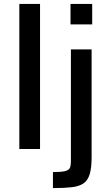

<svg xmlns="http://www.w3.org/2000/svg" viewBox="-20 -763 569 983"><path d="M79 0V-743H185V0ZM341 -638V-743H452V-638ZM251 200V118Q294 118 313.5 113Q333 108 338 96Q343 84 343 64V-510H449V41Q449 96 439.5 128Q430 160 408 175.5Q386 191 347.5 195.5Q309 200 251 200Z"/></svg>

Font: Saira Medium
Style: Regular
Weight: 500
Designer: Hector Gatti with collaboration of the Omnibus-Type team
Foundry: Omnibus-Type
Version: Version 1.100; ttfautohint (v1.8.3)